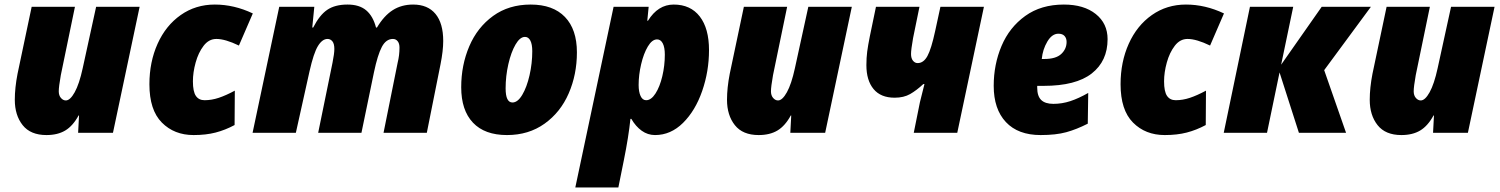

<svg xmlns="http://www.w3.org/2000/svg" viewBox="-20 -583 6584 843"><path d="M45 -145Q45 -197 57 -259L119 -553H309L247 -253Q238 -202 238 -182Q238 -164 247.5 -153Q257 -142 269 -142Q288 -142 308 -178Q328 -214 343 -283L402 -553H593L476 0H323L327 -76H325Q300 -30 266.5 -10Q233 10 184 10Q114 10 79.5 -33.5Q45 -77 45 -145Z M636 -213Q636 -311 672 -391Q708 -471 773.5 -517Q839 -563 923 -563Q1008 -563 1090 -524L1029 -383Q969 -412 930 -412Q897 -412 874 -382Q851 -352 839 -308.5Q827 -265 827 -226Q827 -181 840 -162Q853 -143 878 -143Q909 -143 940.5 -153.5Q972 -164 1011 -185L1010 -34Q969 -12 926.5 -1Q884 10 830 10Q745 10 690.5 -45Q636 -100 636 -213Z M1206 -553H1360L1351 -462H1355Q1383 -517 1417 -540Q1451 -563 1506 -563Q1558 -563 1588 -537.5Q1618 -512 1631 -462H1635Q1666 -514 1704.5 -538.5Q1743 -563 1794 -563Q1858 -563 1892 -522Q1926 -481 1926 -403Q1926 -360 1914 -300L1854 0H1664L1726 -308Q1734 -340 1734 -374Q1734 -392 1726 -402Q1718 -412 1705 -412Q1675 -412 1656.5 -377Q1638 -342 1622 -266L1567 0H1377L1440 -308Q1448 -348 1448 -368Q1448 -391 1439.5 -401.5Q1431 -412 1418 -412Q1395 -412 1376 -381Q1357 -350 1339 -270L1279 0H1089Z M2005 -200Q2005 -297 2040.5 -380Q2076 -463 2145 -513Q2214 -563 2310 -563Q2408 -563 2460.5 -508.5Q2513 -454 2513 -353Q2513 -256 2477 -173Q2441 -90 2371 -40Q2301 10 2206 10Q2108 10 2056.5 -44.5Q2005 -99 2005 -200ZM2317 -358Q2317 -389 2308.5 -405Q2300 -421 2285 -421Q2263 -421 2243.5 -387.5Q2224 -354 2212 -301.5Q2200 -249 2200 -195Q2200 -133 2230 -133Q2253 -133 2273 -166.5Q2293 -200 2305 -252.5Q2317 -305 2317 -358Z M2674 -553H2828L2822 -492H2825Q2869 -563 2938 -563Q3012 -563 3052.5 -510.5Q3093 -458 3093 -363Q3093 -270 3063 -183.5Q3033 -97 2979 -43.5Q2925 10 2856 10Q2824 10 2797.5 -9Q2771 -28 2752 -61H2748Q2740 17 2719 121L2695 240H2506ZM2899 -343Q2899 -375 2890 -392.5Q2881 -410 2865 -410Q2843 -410 2824.5 -379Q2806 -348 2795 -301Q2784 -254 2784 -210Q2784 -180 2792.5 -161.5Q2801 -143 2817 -143Q2839 -143 2858 -172.5Q2877 -202 2888 -248.5Q2899 -295 2899 -343Z M3172 -145Q3172 -197 3184 -259L3246 -553H3436L3374 -253Q3365 -202 3365 -182Q3365 -164 3374.5 -153Q3384 -142 3396 -142Q3415 -142 3435 -178Q3455 -214 3470 -283L3529 -553H3720L3603 0H3450L3454 -76H3452Q3427 -30 3393.5 -10Q3360 10 3311 10Q3241 10 3206.5 -33.5Q3172 -77 3172 -145Z M4019 -134Q4026 -164 4039 -214H4034Q4004 -186 3976 -170Q3948 -154 3908 -154Q3847 -154 3815.5 -192Q3784 -230 3784 -297Q3784 -329 3787.5 -356Q3791 -383 3799 -423L3826 -553H4017L3989 -416Q3980 -365 3980 -346Q3980 -327 3988.5 -316.5Q3997 -306 4009 -306Q4035 -306 4052 -337Q4069 -368 4086 -447L4109 -553H4300L4183 0H3992Z M4343 -206Q4343 -300 4377.5 -381.5Q4412 -463 4481.5 -513Q4551 -563 4651 -563Q4739 -563 4791 -521.5Q4843 -480 4843 -411Q4843 -315 4773.5 -260.5Q4704 -206 4562 -206H4534V-198Q4534 -161 4551.5 -144Q4569 -127 4605 -127Q4643 -127 4679.5 -139Q4716 -151 4758 -175L4756 -40Q4707 -15 4661.5 -2.5Q4616 10 4549 10Q4450 10 4396.5 -47Q4343 -104 4343 -206ZM4565 -324Q4616 -324 4639.5 -346Q4663 -368 4663 -399Q4663 -415 4654 -425Q4645 -435 4627 -435Q4599 -435 4578.5 -400.5Q4558 -366 4554 -324Z M4900 -213Q4900 -311 4936 -391Q4972 -471 5037.5 -517Q5103 -563 5187 -563Q5272 -563 5354 -524L5293 -383Q5233 -412 5194 -412Q5161 -412 5138 -382Q5115 -352 5103 -308.5Q5091 -265 5091 -226Q5091 -181 5104 -162Q5117 -143 5142 -143Q5173 -143 5204.5 -153.5Q5236 -164 5275 -185L5274 -34Q5233 -12 5190.5 -1Q5148 10 5094 10Q5009 10 4954.5 -45Q4900 -100 4900 -213Z M5468 -553H5658L5605 -299L5783 -553H5999L5794 -275L5890 0H5683L5598 -265L5543 0H5353Z M5994 -145Q5994 -197 6006 -259L6068 -553H6258L6196 -253Q6187 -202 6187 -182Q6187 -164 6196.5 -153Q6206 -142 6218 -142Q6237 -142 6257 -178Q6277 -214 6292 -283L6351 -553H6542L6425 0H6272L6276 -76H6274Q6249 -30 6215.5 -10Q6182 10 6133 10Q6063 10 6028.5 -33.5Q5994 -77 5994 -145Z"/></svg>

Font: Noto Sans Display Black
Style: Italic
Weight: 900
Italic angle: -12°
Designer: Monotype Design team
Foundry: Monotype Imaging Inc.
Version: Version 1.000